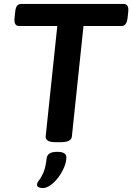

<svg xmlns="http://www.w3.org/2000/svg" viewBox="-20 -720 672 975"><path d="M261 2Q210 2 212 -28L271 -588H77Q49 -588 54 -630L57 -658Q59 -681 66.5 -690.5Q74 -700 89 -700H608Q636 -700 631 -658L628 -630Q625 -607 617.5 -597.5Q610 -588 596 -588H404L345 -27Q342 2 289 2ZM198 235Q187 235 177.5 231.5Q168 228 168 218Q168 208 178.5 195Q189 182 200.5 156Q212 130 217 83Q219 68 231.5 59.5Q244 51 271 51Q317 51 317 79Q317 103 305.5 130Q294 157 276 181Q258 205 237 220Q216 235 198 235Z"/></svg>

Font: Asap Semi Expanded Semi Expanded SemiBold
Style: Italic
Weight: 600
Width: 6
Italic angle: -6°
Designer: Pablo Cosgaya
Foundry: Omnibus-Type
Version: Version 3.001; ttfautohint (v1.8.4.7-5d5b)